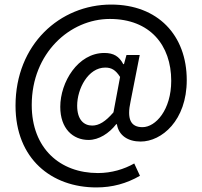

<svg xmlns="http://www.w3.org/2000/svg" viewBox="-20 -666 886 841"><path d="M402 155C472 155 534 138 593 104L568 50C524 75 469 92 409 92C243 92 119 -16 119 -206C119 -434 287 -583 461 -583C637 -583 730 -468 730 -312C730 -185 662 -109 604 -109C552 -109 535 -145 552 -222L592 -425H534L523 -385H520C502 -419 478 -434 437 -434C321 -434 244 -306 244 -198C244 -103 299 -53 368 -53C413 -53 458 -82 489 -122H492C500 -72 541 -46 596 -46C688 -46 798 -138 798 -315C798 -512 671 -646 467 -646C242 -646 48 -471 48 -203C48 30 206 155 402 155ZM384 -116C347 -116 318 -142 318 -203C318 -277 366 -370 441 -370C468 -370 486 -360 506 -329L477 -174C442 -133 413 -116 384 -116Z"/></svg>

Font: DAIFUKU Sans
Style: Regular
Weight: 400
Designer: Original font ‘Source Han Sans JP’ : Paul D. Hunt
Foundry: Daifuku
Version: Version 1.000